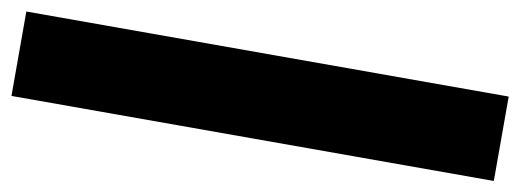

<svg xmlns="http://www.w3.org/2000/svg" viewBox="-31 -809 1062 392"><g transform="rotate(10 500.0 -612.5)"><path d="M1000 -700V-525H0V-700Z"/></g></svg>

Font: Variable Test Axis Matching
Style: Regular
Weight: 400
Version: Version 1.000